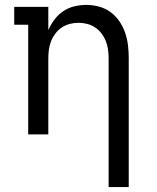

<svg xmlns="http://www.w3.org/2000/svg" viewBox="-20 -548 640 783"><path d="M423 215V-310Q423 -328 420.5 -346Q418 -364 411.5 -380.5Q405 -397 394 -411.5Q383 -426 368 -436Q353 -446 335.5 -450.5Q318 -455 300 -455Q282 -455 264.5 -450.5Q247 -446 232 -436Q217 -426 206 -411.5Q195 -397 188.5 -380.5Q182 -364 179.5 -346Q177 -328 177 -310V0H95V-447H38V-520H177V-425Q187 -448 202 -468Q217 -488 237.5 -502Q258 -516 282.5 -522Q307 -528 332 -528Q358 -528 384 -521Q410 -514 431 -498.5Q452 -483 467 -461Q482 -439 490.5 -414Q499 -389 502 -362.5Q505 -336 505 -310V215Z"/></svg>

Font: Iosevka Plex Etoile
Style: Regular
Weight: 400
Designer: Belleve Invis
Foundry: Belleve Invis
Version: Version 25.1.1; ttfautohint (v1.8.4)